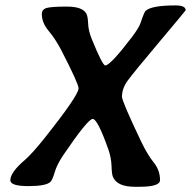

<svg xmlns="http://www.w3.org/2000/svg" viewBox="-20 -697 713 717"><path d="M435.5 -335.9Q435.5 -318.4 507.8 -167Q530.8 -119.1 554.2 -90.1Q577.6 -61 577.6 -24.4Q577.6 0.5 501 0.5H482.9Q418 0.5 401.9 -36.1Q397.5 -45.4 396.5 -76.9Q395.5 -108.4 384.3 -140.1Q344.2 -252.9 326.2 -252.9Q308.1 -252.9 216.3 -117.7Q192.4 -82 184.3 -54Q176.3 -25.9 168.5 -18.1Q152.8 -2 85.7 -2Q18.6 -2 18.6 -23.9Q18.6 -53.2 72.3 -99.1Q99.1 -122.1 145.5 -180.2Q273.4 -340.8 273.4 -367.2Q273.4 -384.3 208.5 -510.3Q186.5 -552.2 161.4 -582Q136.2 -611.8 136.2 -644.5Q136.2 -661.6 153.3 -667Q170.9 -672.4 229.5 -672.4Q288.1 -672.4 302.2 -646.5Q308.1 -636.2 309.1 -609.1Q310.1 -582 322.3 -552.2Q362.8 -452.6 373 -452.6Q392.1 -452.6 472.7 -558.6Q498.5 -592.8 504.4 -609.9Q518.6 -652.3 523.9 -656.7Q546.4 -676.8 635.3 -676.8Q673.3 -676.8 673.3 -658.7Q673.3 -657.2 575.9 -541.5Q478.5 -425.8 457 -396.2Q435.5 -366.7 435.5 -335.9Z"/></svg>

Font: Averia Libre
Style: Bold Italic
Weight: 700
Italic angle: -6.90001°
Version: Version 1.002